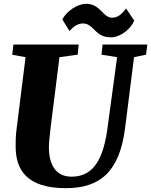

<svg xmlns="http://www.w3.org/2000/svg" viewBox="-20 -982 797 1012"><path d="M62.5 -209C62.5 -87.4 121.1 9.8 327.1 9.8C506.8 9.8 609.9 -76.2 639.2 -306.2L686.5 -680.7L749.5 -693.8L756.8 -747.1H520.5L515.1 -693.8L597.2 -680.7L546.4 -305.7C525.4 -151.9 477.5 -50.8 357.4 -50.8C274.4 -50.8 237.8 -113.3 237.8 -206.1C237.8 -229 241.7 -264.6 246.1 -304.2L293.5 -680.7L389.6 -693.8L394.5 -747.1H50.8L44.4 -693.4L114.7 -680.7L65.9 -289.6C62.5 -260.7 62.5 -234.4 62.5 -209ZM346.2 -818.8C364.7 -838.4 387.7 -858.9 418 -858.4C476.6 -856.9 478.5 -785.2 564.9 -785.2C615.7 -785.2 670.9 -831.1 687.5 -873.5L644.5 -937.5C626 -914.1 606.4 -888.7 570.3 -888.7C522 -888.7 509.8 -961.9 434.1 -961.9C385.3 -961.9 328.6 -919.9 308.6 -879.4Z"/></svg>

Font: Merriweather
Style: Heavy Italic
Weight: 900
Italic angle: -7.5°
Designer: Eben Sorkin
Foundry: Eben Sorkin
Version: Version 1.001